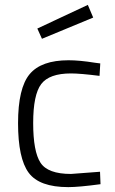

<svg xmlns="http://www.w3.org/2000/svg" viewBox="-20 -757 473 787"><path d="M261 -510Q306 -510 368 -500L391 -497L388 -446Q309 -456 271 -456Q182 -456 149 -412.5Q116 -369 116 -252.5Q116 -136 146 -90Q176 -44 271 -44L390 -53L392 -2Q303 10 260 10Q141 10 97.5 -49Q54 -108 54 -252Q54 -396 101.5 -453Q149 -510 261 -510ZM133 -640 340 -737 362 -685 152 -598Z"/></svg>

Font: Titillium Web Light
Style: Regular
Weight: 300
Version: Version 1.002;PS 57.000;hotconv 1.0.70;makeotf.lib2.5.55311